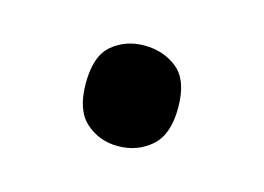

<svg xmlns="http://www.w3.org/2000/svg" viewBox="-37 -607 343 249"><g transform="rotate(15 134.0 -482.5)"><path d="M72 -483Q72 -520 90 -535Q108 -550 133 -550Q159 -550 177.5 -535Q196 -520 196 -483Q196 -447 177.5 -431Q159 -415 133 -415Q108 -415 90 -431Q72 -447 72 -483Z"/></g></svg>

Font: Noto Sans Living
Style: Regular
Weight: 400
Designer: Monotype Design Team
Foundry: Monotype Imaging Inc.
Version: Version 2.013; ttfautohint (v1.8.4.7-5d5b)